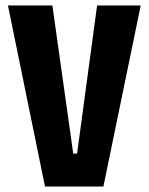

<svg xmlns="http://www.w3.org/2000/svg" viewBox="-20 -680 542 700"><path d="M144 0H357L493 -660H334L261 -120H247L171 -660H9Z"/></svg>

Font: Bricolage Grotesque 10pt Condensed ExtraBold
Style: Regular
Weight: 800
Width: 3
Designer: Mathieu Triay
Foundry: Atelier Triay
Version: Version 1.000;gftools[0.9.29]